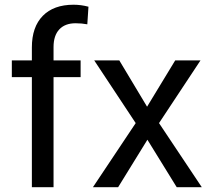

<svg xmlns="http://www.w3.org/2000/svg" viewBox="-20 -780 883 800"><path d="M112.8 0V-458.5H29.3V-528.3H112.8V-582.5Q112.8 -667.5 158.2 -713.9Q203.6 -760.3 286.6 -760.3Q317.9 -760.3 348.6 -752L343.8 -678.7Q320.8 -683.1 294.9 -683.1Q251 -683.1 227.1 -657.5Q203.1 -631.8 203.1 -584V-528.3H315.9V-458.5H203.1V0Z M592.8 -335.4 710 -528.3H815.4L642.6 -267.1L820.8 0H716.3L594.2 -197.8L472.2 0H367.2L545.4 -267.1L372.6 -528.3H477.1Z"/></svg>

Font: Roboto-o
Style: o-Regular
Weight: 400
Designer: Google
Version: Version 2.134; 2016; ttfautohint (v1.6)